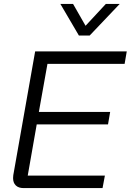

<svg xmlns="http://www.w3.org/2000/svg" viewBox="-20 -963 669 983"><path d="M47 -51Q47 -61 48 -66L160 -700H629L618 -636H223L179 -390H544L533 -326H168L122 -64H517L505 0H101Q75 0 61 -13.5Q47 -27 47 -51ZM289 -943H354L418 -831L522 -943H593L439 -781H384Z"/></svg>

Font: Bai Jamjuree
Style: Italic
Weight: 400
Italic angle: -10°
Version: Version 1.000; ttfautohint (v1.6)